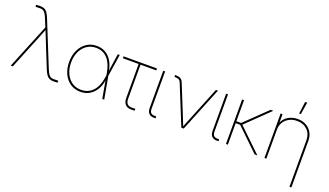

<svg xmlns="http://www.w3.org/2000/svg" viewBox="-82 -1325 3630 2119"><g transform="rotate(20 1733.5 -265.5)"><path d="M23.9 0 238.8 -526.9 201.2 -619.6Q186 -656.7 171.9 -676.3Q157.7 -695.8 139.4 -701.9Q121.1 -708 93.8 -705.1L59.1 -704.6L57.1 -726.1Q71.8 -727.5 81.1 -728.5Q90.3 -729.5 104 -729.5Q134.3 -729.5 154.8 -720.2Q175.3 -710.9 190.9 -688.7Q206.5 -666.5 222.2 -627.4L432.1 -107.9Q447.3 -71.3 461.2 -51.5Q475.1 -31.7 493.4 -25.6Q511.7 -19.5 539.6 -22.5L573.7 -22.9L575.7 -1.5Q561.5 0 552 1Q542.5 2 528.8 2Q498.5 2 478.3 -7.3Q458 -16.6 442.4 -38.8Q426.8 -61 411.1 -100.1L307.1 -358.4Q292 -396 277.1 -433.8Q262.2 -471.7 246.6 -509.3H253.9Q239.3 -471.7 224.4 -433.8Q209.5 -396 193.8 -358.4L48.3 0Z M842.8 8.8Q775.4 8.8 724.1 -25.9Q672.9 -60.5 644.3 -121.6Q615.7 -182.6 615.7 -260.7Q615.7 -338.9 644.8 -399.7Q673.8 -460.4 725.1 -495.1Q776.4 -529.8 842.8 -529.8Q891.1 -529.8 929.2 -512.9Q967.3 -496.1 995.1 -465.1Q1022.9 -434.1 1040.5 -391.8Q1058.1 -349.6 1065.9 -297.9H1071.8L1074.2 -265.6L1122.1 0H1099.1L1047.9 -291Q1039.1 -339.8 1022.5 -379.6Q1005.9 -419.4 980.7 -448Q955.6 -476.6 921.4 -491.9Q887.2 -507.3 842.8 -507.3Q783.2 -507.3 736.8 -475.8Q690.4 -444.3 664.3 -388.7Q638.2 -333 638.2 -260.7Q638.2 -188.5 664.3 -132.6Q690.4 -76.7 736.6 -45.4Q782.7 -14.2 842.8 -14.2Q885.7 -14.2 920.2 -29.1Q954.6 -43.9 980.7 -72Q1006.8 -100.1 1023.7 -139.4Q1040.5 -178.7 1047.9 -226.6L1091.8 -522.5H1114.7L1074.2 -259.8L1072.3 -220.7H1066.4Q1059.6 -169.4 1041.7 -127.4Q1023.9 -85.4 995.1 -54.9Q966.3 -24.4 928 -7.8Q889.6 8.8 842.8 8.8Z M1446.3 0.5Q1397.5 3.4 1370.8 -23.2Q1344.2 -49.8 1344.2 -99.1V-500H1159.2V-522.5H1551.8V-500H1366.7V-99.1Q1366.7 -58.1 1386.5 -38.8Q1406.2 -19.5 1445.8 -22Q1454.1 -22 1462.4 -22.2Q1470.7 -22.5 1479 -22.9L1480 -0.5Q1471.7 0 1463.4 0.2Q1455.1 0.5 1446.3 0.5Z M1716.3 0Q1672.4 2.4 1648.7 -18.8Q1625 -40 1625 -85.9V-522.5H1647.5V-85.9Q1647.5 -48.8 1664.3 -34.7Q1681.2 -20.5 1716.3 -22.5Q1718.8 -22.5 1720.5 -22.5Q1722.2 -22.5 1724.6 -22.5L1726.1 -0.5Q1723.6 0 1721.2 0Q1718.8 0 1716.3 0Z M2027.8 0 1837.4 -469.2Q1830.1 -486.3 1814.9 -493.7Q1799.8 -501 1776.4 -501H1764.6V-523.4H1776.4Q1808.6 -523.4 1828.9 -511.5Q1849.1 -499.5 1858.9 -475.1L1984.9 -164.1Q2000 -127.4 2014.6 -89.6Q2029.3 -51.8 2044.4 -14.6H2038.6Q2053.7 -51.8 2068.6 -89.4Q2083.5 -127 2098.6 -164.1L2243.7 -522.5H2267.6L2055.7 0Z M2455.1 0Q2411.1 2.4 2387.5 -18.8Q2363.8 -40 2363.8 -85.9V-522.5H2386.2V-85.9Q2386.2 -48.8 2403.1 -34.7Q2419.9 -20.5 2455.1 -22.5Q2457.5 -22.5 2459.2 -22.5Q2460.9 -22.5 2463.4 -22.5L2464.8 -0.5Q2462.4 0 2460 0Q2457.5 0 2455.1 0Z M2574.2 -522.5V0H2551.8V-522.5ZM2918 -522.5 2639.2 -252.4H2559.6V-274.9H2629.9L2886.2 -522.5ZM2888.7 0 2615.2 -263.7 2641.6 -268.6 2920.9 0Z M3026.4 -342.8V0H3003.9V-522.5H3026.4V-405.3H3020.5Q3038.1 -467.8 3090.1 -499Q3142.1 -530.3 3204.1 -530.3Q3260.3 -530.3 3303 -506.6Q3345.7 -482.9 3370.1 -440.9Q3394.5 -398.9 3394.5 -342.8V204.1H3372.1V-342.8Q3372.1 -417 3325.2 -462.4Q3278.3 -507.8 3204.1 -507.8Q3153.3 -507.8 3113 -486.6Q3072.8 -465.3 3049.6 -428Q3026.4 -390.6 3026.4 -342.8ZM3195.8 -591.8 3214.8 -734.9H3238.8L3215.8 -591.8Z"/></g></svg>

Font: Inter 28pt Thin
Style: Regular
Weight: 250
Designer: Rasmus Andersson
Foundry: rsms
Version: Version 4.001;git-66647c0bb